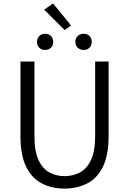

<svg xmlns="http://www.w3.org/2000/svg" viewBox="-20 -1093 756 1126"><path d="M358 13Q286 13 227.5 -16Q169 -45 134.5 -113Q100 -181 100 -297V-732H182V-296Q182 -206 206 -154.5Q230 -103 270 -81.5Q310 -60 358 -60Q408 -60 448.5 -81.5Q489 -103 513.5 -154.5Q538 -206 538 -296V-732H617V-297Q617 -181 582.5 -113Q548 -45 489 -16Q430 13 358 13ZM244 -800Q224 -800 210.5 -813Q197 -826 197 -848Q197 -869 210.5 -882Q224 -895 244 -895Q265 -895 278.5 -882Q292 -869 292 -848Q292 -826 278.5 -813Q265 -800 244 -800ZM359 -917 239 -1036 291 -1073 397 -943ZM471 -800Q450 -800 436 -813Q422 -826 422 -848Q422 -869 436 -882Q450 -895 471 -895Q491 -895 504.5 -882Q518 -869 518 -848Q518 -826 504.5 -813Q491 -800 471 -800Z"/></svg>

Font: Source Han Sans SC Normal
Style: Regular
Weight: 350
Designer: Ryoko NISHIZUKA 西塚涼子 (kana, bopomofo & ideographs); Paul D. Hunt (Latin, Greek & Cyrillic); Sandoll Communications 산돌커뮤니
Foundry: Adobe
Version: Version 2.004;hotconv 1.0.118;makeotfexe 2.5.65603